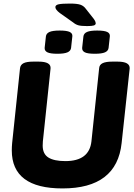

<svg xmlns="http://www.w3.org/2000/svg" viewBox="-20 -1047 752 1075"><path d="M330 8Q46 8 46 -205Q46 -215 46.5 -225.5Q47 -236 48 -246L92 -664Q94 -684 111.5 -693Q129 -702 166 -702H196Q267 -702 263 -663L220 -255Q220 -249 219.5 -243.5Q219 -238 219 -232Q219 -185 251 -165Q283 -145 346 -145Q480 -145 492 -256L535 -664Q536 -684 554 -693Q572 -702 609 -702H638Q709 -702 706 -663L661 -246Q634 8 330 8ZM511 -746Q471 -746 455 -754Q439 -762 440 -779L447 -843Q449 -860 467 -868Q485 -876 524 -876Q564 -876 580.5 -868Q597 -860 595 -843L588 -779Q586 -762 568 -754Q550 -746 511 -746ZM301 -746Q262 -746 245.5 -754Q229 -762 230 -779L237 -843Q239 -860 257 -868Q275 -876 314 -876Q354 -876 370.5 -868Q387 -860 385 -843L378 -779Q376 -762 358 -754Q340 -746 301 -746ZM468 -901Q434 -901 418.5 -905.5Q403 -910 390 -921L315 -974Q290 -993 290 -1007Q290 -1019 308.5 -1023Q327 -1027 372 -1027Q412 -1027 430.5 -1020.5Q449 -1014 461 -997L506 -940Q512 -931 514 -925.5Q516 -920 516 -917Q516 -908 505.5 -904.5Q495 -901 468 -901Z"/></svg>

Font: Asap ExtraBold
Style: Italic
Weight: 800
Italic angle: -6°
Designer: Pablo Cosgaya
Foundry: Omnibus-Type
Version: Version 3.001; ttfautohint (v1.8.4.7-5d5b)